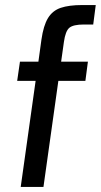

<svg xmlns="http://www.w3.org/2000/svg" viewBox="-20 -740 399 760"><path d="M62 0 121 -420H48L59 -496H132L144 -583Q152 -639 170 -668.5Q188 -698 220.5 -709Q253 -720 305 -720H359L349 -643H312Q270 -643 254.5 -630Q239 -617 233 -574L222 -496H328L318 -420H211L152 0Z"/></svg>

Font: Host Grotesk
Style: Italic
Weight: 400
Italic angle: -8°
Designer: Doğukan Karapınar based on Poppins by Indian Type Foundry, Jonny Pinhorn
Foundry: Element Type
Version: Version 1.001; ttfautohint (v1.8.4.7-5d5b)